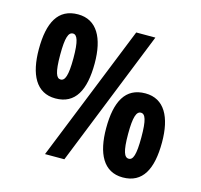

<svg xmlns="http://www.w3.org/2000/svg" viewBox="-104 -814 981 939"><g transform="rotate(15 387.0 -345.0)"><path d="M177 -276C278 -276 319 -356 319 -491C319 -619 275 -702 179 -702C78 -702 37 -623 37 -488C37 -361 79 -276 177 -276ZM199 0H297L573 -690H476ZM178 -372C157 -372 145 -398 145 -489C145 -576 156 -605 179 -605C200 -605 212 -576 212 -489C212 -400 200 -372 178 -372ZM595 12C696 12 737 -68 737 -203C737 -330 694 -414 597 -414C496 -414 455 -335 455 -200C455 -73 497 12 595 12ZM600 -84C578 -84 566 -112 566 -201C566 -288 578 -317 600 -317C622 -317 633 -289 633 -201C633 -112 622 -84 600 -84Z"/></g></svg>

Font: Noto Sans Kannada ExtraCondensed
Style: Bold
Weight: 700
Width: 2
Designer: Jelle Bosma - Monotype Design Team
Foundry: Monotype Imaging Inc.
Version: Version 2.005